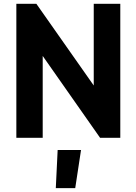

<svg xmlns="http://www.w3.org/2000/svg" viewBox="-20 -720 713 1003"><path d="M469.7 -700.2Q504.9 -700.2 608.4 -700.2Q608.4 -525.4 608.4 0Q582 0 502.9 0Q427.7 -107.4 203.1 -427.7Q203.1 -321.3 203.1 0Q168.9 0 65.4 0Q65.4 -174.8 65.4 -700.2Q90.8 -700.2 169.9 -700.2Q245.1 -592.8 469.7 -273.4Q469.7 -379.9 469.7 -700.2ZM373 262.7Q380.9 212.9 403.3 63.5Q372.1 63.5 281.2 63.5Q278.3 113.3 271.5 262.7Q296.9 262.7 373 262.7Z"/></svg>

Font: LeFont
Style: Regular
Weight: 700
Designer: Leryon MEDIA
Version: Version 1.0